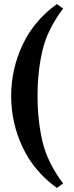

<svg xmlns="http://www.w3.org/2000/svg" viewBox="-20 -790 363 946"><path d="M35 -317Q35 -448 90.5 -567.5Q146 -687 260 -770L291 -748Q214 -646 189.5 -542.5Q165 -439 165 -317Q165 -196 189.5 -92Q214 12 291 114L260 136Q146 53 90.5 -66.5Q35 -186 35 -317Z"/></svg>

Font: Taviraj
Style: Bold
Weight: 700
Designer: Katatrad Team
Foundry: CadsonDemak
Version: Version 1.001